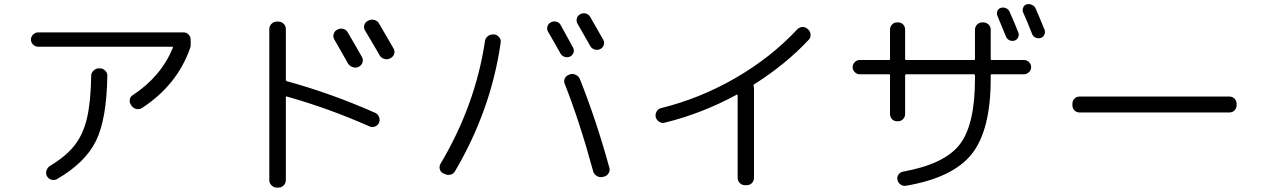

<svg xmlns="http://www.w3.org/2000/svg" viewBox="-20 -860 6040 918"><path d="M162.1 -636.7Q148.4 -636.7 138.2 -647Q127.9 -657.2 127.9 -670.9Q127.9 -684.6 138.2 -694.8Q148.4 -705.1 162.1 -705.1H858.4Q872.1 -705.1 881.8 -694.8Q891.6 -684.6 891.6 -670.9V-641.6Q891.6 -637.7 889.6 -631.8Q828.1 -454.1 659.2 -343.8Q646.5 -335.9 632.3 -338.9Q618.2 -341.8 609.4 -353.5L606.4 -358.4Q598.6 -369.1 600.6 -383.8Q602.5 -398.4 615.2 -405.3Q750 -494.1 806.6 -631.8Q807.6 -632.8 806.6 -634.8Q805.7 -636.7 803.7 -636.7ZM452.1 -533.2H458Q471.7 -533.2 482.4 -522.9Q493.2 -512.7 493.2 -499Q490.2 -291 439 -186.5Q387.7 -82 252.9 -3.9Q240.2 2.9 226.6 -0.5Q212.9 -3.9 205.1 -16.6Q198.2 -28.3 201.7 -42.5Q205.1 -56.6 216.8 -65.4Q293.9 -111.3 335.4 -163.6Q377 -215.8 395.5 -293.5Q414.1 -371.1 416 -498Q416 -511.7 427.2 -522.5Q438.5 -533.2 452.1 -533.2Z M1593.8 -718.8Q1607.4 -725.6 1621.6 -721.7Q1635.7 -717.8 1642.6 -705.1Q1682.6 -637.7 1710.9 -586.9Q1717.8 -574.2 1712.9 -560.5Q1708 -546.9 1695.3 -541L1694.3 -540Q1680.7 -534.2 1667 -538.6Q1653.3 -543 1644.5 -555.7Q1610.4 -616.2 1578.1 -671.9Q1571.3 -683.6 1575.2 -697.3Q1579.1 -710.9 1591.8 -717.8ZM1742.2 -761.7Q1754.9 -768.6 1770 -764.6Q1785.2 -760.7 1792 -748Q1833 -678.7 1862.3 -627Q1869.1 -614.3 1864.3 -601.1Q1859.4 -587.9 1845.7 -581.1L1843.8 -580.1Q1830.1 -574.2 1816.4 -578.6Q1802.7 -583 1794.9 -595.7Q1789.1 -607.4 1725.6 -713.9Q1717.8 -725.6 1721.7 -739.7Q1725.6 -753.9 1739.3 -760.7ZM1303.7 37.1Q1289.1 37.1 1278.3 26.4Q1267.6 15.6 1267.6 1V-720.7Q1267.6 -735.4 1278.3 -746.1Q1289.1 -756.8 1303.7 -756.8H1310.5Q1325.2 -756.8 1335.9 -746.6Q1346.7 -736.3 1346.7 -720.7V-477.5Q1346.7 -473.6 1351.6 -471.7Q1562.5 -414.1 1774.4 -320.3Q1787.1 -314.5 1792.5 -300.3Q1797.9 -286.1 1792 -272.9Q1786.1 -259.8 1772.5 -254.9Q1758.8 -250 1746.1 -255.9Q1552.7 -341.8 1351.6 -398.4Q1346.7 -400.4 1346.7 -394.5V1Q1346.7 15.6 1336.4 26.4Q1326.2 37.1 1310.5 37.1Z M2660.2 -603.5Q2633.8 -651.4 2600.6 -708Q2593.8 -719.7 2597.2 -732.9Q2600.6 -746.1 2613.3 -752.9Q2626 -759.8 2639.6 -756.3Q2653.3 -752.9 2660.2 -741.2L2719.7 -632.8Q2726.6 -621.1 2722.2 -608.4Q2717.8 -595.7 2706.1 -589.8Q2694.3 -584 2680.7 -587.9Q2667 -591.8 2660.2 -603.5ZM2801.8 -640.6Q2779.3 -680.7 2742.2 -745.1Q2734.4 -756.8 2737.8 -771Q2741.2 -785.2 2753.9 -792Q2766.6 -798.8 2780.8 -795.4Q2794.9 -792 2801.8 -779.3Q2821.3 -746.1 2864.3 -669.9Q2871.1 -658.2 2866.7 -644.5Q2862.3 -630.9 2849.1 -625Q2835.9 -619.1 2822.3 -623.5Q2808.6 -627.9 2801.8 -640.6ZM2706.1 -504.9Q2719.7 -508.8 2733.4 -502Q2747.1 -495.1 2752.9 -481.4Q2833 -279.3 2893.6 -57.6Q2897.5 -43.9 2889.6 -31.2Q2881.8 -18.6 2868.2 -15.6L2860.4 -13.7Q2846.7 -10.7 2833.5 -18.6Q2820.3 -26.4 2816.4 -40Q2751 -280.3 2679.7 -460Q2674.8 -472.7 2680.7 -485.4Q2686.5 -498 2701.2 -502.9ZM2342.8 -695.3Q2356.4 -694.3 2366.2 -682.6Q2376 -670.9 2374 -657.2Q2328.1 -334 2155.3 -41Q2148.4 -28.3 2133.8 -24.9Q2119.1 -21.5 2106.4 -28.3L2098.6 -31.2Q2085.9 -38.1 2082.5 -51.8Q2079.1 -65.4 2086.9 -78.1Q2252.9 -357.4 2298.8 -663.1Q2300.8 -677.7 2312.5 -687Q2324.2 -696.3 2338.9 -695.3Z M3158.2 -273.4Q3144.5 -269.5 3131.8 -277.8Q3119.1 -286.1 3115.2 -299.8Q3112.3 -313.5 3119.1 -326.2Q3126 -338.9 3139.6 -342.8Q3326.2 -388.7 3496.1 -486.8Q3666 -585 3791 -718.8Q3800.8 -729.5 3815.4 -731Q3830.1 -732.4 3840.8 -721.7L3843.8 -719.7Q3854.5 -710 3855.5 -694.3Q3856.4 -678.7 3845.7 -668.9Q3738.3 -553.7 3585 -456.1Q3581.1 -454.1 3583 -449.2Q3585 -445.3 3585 -435.5V-9.8Q3585 4.9 3575.2 15.1Q3565.4 25.4 3549.8 25.4H3542Q3527.3 25.4 3517.1 15.1Q3506.8 4.9 3506.8 -9.8V-404.3Q3506.8 -406.2 3504.9 -407.2Q3502.9 -408.2 3502 -407.2Q3336.9 -317.4 3158.2 -273.4Z M4764.6 -822.3Q4777.3 -826.2 4790 -820.8Q4802.7 -815.4 4807.6 -802.7Q4832 -748 4848.6 -705.1Q4853.5 -693.4 4848.1 -681.6Q4842.8 -669.9 4831.1 -666Q4818.4 -662.1 4806.6 -667.5Q4794.9 -672.9 4790 -684.6Q4759.8 -758.8 4749 -784.2Q4744.1 -794.9 4748.5 -806.6Q4752.9 -818.4 4764.6 -822.3ZM4931.6 -819.3Q4942.4 -795.9 4974.6 -716.8Q4978.5 -705.1 4973.1 -693.8Q4967.8 -682.6 4956.1 -678.7Q4943.4 -674.8 4931.2 -680.2Q4918.9 -685.5 4914.1 -699.2Q4888.7 -764.6 4872.1 -799.8Q4867.2 -810.5 4871.6 -822.8Q4876 -835 4887.7 -838.9Q4900.4 -842.8 4913.6 -836.9Q4926.8 -831.1 4931.6 -819.3ZM4090.8 -504.9Q4077.1 -504.9 4066.9 -515.1Q4056.6 -525.4 4056.6 -539.1Q4056.6 -552.7 4066.9 -563Q4077.1 -573.2 4090.8 -573.2H4230.5Q4235.4 -573.2 4235.4 -578.1V-717.8Q4235.4 -732.4 4245.1 -742.7Q4254.9 -752.9 4269.5 -752.9H4273.4Q4288.1 -752.9 4297.9 -743.2Q4307.6 -733.4 4307.6 -717.8V-578.1Q4307.6 -573.2 4313.5 -573.2H4636.7Q4641.6 -573.2 4641.6 -578.1V-717.8Q4641.6 -732.4 4651.9 -742.7Q4662.1 -752.9 4676.8 -752.9H4680.7Q4695.3 -752.9 4706.1 -743.2Q4716.8 -733.4 4716.8 -717.8V-578.1Q4716.8 -573.2 4721.7 -573.2H4876Q4889.6 -573.2 4899.9 -563Q4910.2 -552.7 4910.2 -539.1Q4910.2 -525.4 4899.9 -515.1Q4889.6 -504.9 4876 -504.9H4721.7Q4716.8 -504.9 4716.8 -500V-483.4Q4716.8 -238.3 4626.5 -124Q4536.1 -9.8 4310.5 28.3Q4296.9 30.3 4285.6 22Q4274.4 13.7 4271 0Q4267.6 -13.7 4275.9 -25.4Q4284.2 -37.1 4296.9 -39.1Q4496.1 -75.2 4568.8 -169.4Q4641.6 -263.7 4641.6 -483.4V-500Q4641.6 -504.9 4636.7 -504.9H4313.5Q4308.6 -504.9 4307.6 -500V-315.4Q4307.6 -300.8 4297.9 -290.5Q4288.1 -280.3 4273.4 -280.3H4269.5Q4254.9 -280.3 4245.1 -290Q4235.4 -299.8 4235.4 -315.4V-500Q4235.4 -504.9 4230.5 -504.9Z M5141.6 -322.3Q5127 -322.3 5117.2 -332Q5107.4 -341.8 5107.4 -357.4V-363.3Q5107.4 -377.9 5117.2 -388.2Q5127 -398.4 5141.6 -398.4H5858.4Q5873 -398.4 5882.8 -388.2Q5892.6 -377.9 5892.6 -363.3V-357.4Q5892.6 -342.8 5882.8 -332.5Q5873 -322.3 5858.4 -322.3Z"/></svg>

Font: Rounded-L Mgen+ 2m regular
Style: Regular
Weight: 400
Designer: [Source Han Sans]
Ryoko NISHIZUKA  (kana & ideographs); Paul D. Hunt (Latin, Greek & Cyrillic); Wenlong ZHANG  (bopomofo
Version: Version 1.059.20150602